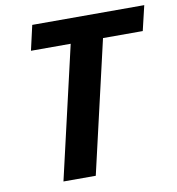

<svg xmlns="http://www.w3.org/2000/svg" viewBox="-81 -793 799 866"><g transform="rotate(-10 318.5 -360.0)"><path d="M140 0 280 -606H98L124 -720H637L610 -606H428L288 0Z"/></g></svg>

Font: Instrument Sans SemiCondensed
Style: Bold Italic
Weight: 700
Width: 4
Italic angle: -13°
Designer: Rodrigo Fuenzalida
Foundry: fragTYPE
Version: Version 1.000;gftools[0.9.28]